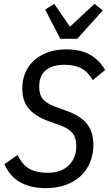

<svg xmlns="http://www.w3.org/2000/svg" viewBox="-20 -967 567 999"><path d="M217 12Q142 12 87 -17.5Q32 -47 3 -113L72 -161Q95 -110 132.5 -89Q170 -68 229 -68Q298 -68 337.5 -106.5Q377 -145 377 -207Q377 -249 357.5 -274Q338 -299 290 -316L232 -337Q167 -360 131.5 -399.5Q96 -439 96 -507Q96 -551 111.5 -588Q127 -625 156.5 -652Q186 -679 228.5 -694.5Q271 -710 325 -710Q402 -710 450 -681.5Q498 -653 527 -603L463 -550Q438 -593 403 -611.5Q368 -630 313 -630Q255 -630 219.5 -602.5Q184 -575 184 -516Q184 -473 204.5 -450Q225 -427 267 -412L325 -391Q400 -364 433 -322Q466 -280 466 -214Q466 -166 449.5 -124.5Q433 -83 401 -52.5Q369 -22 322.5 -5Q276 12 217 12ZM294 -765 215 -917 262 -947 344 -828 472 -947 515 -913 382 -765Z"/></svg>

Font: IBM Plex Sans Condensed Text
Style: Italic
Weight: 450
Width: 3
Italic angle: -11°
Designer: Mike Abbink, Paul van der Laan, Pieter van Rosmalen
Foundry: Bold Monday
Version: Version 1.1